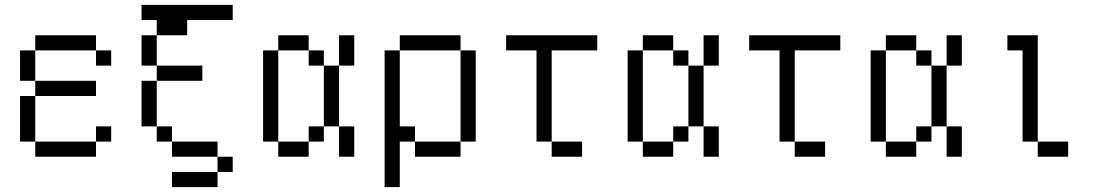

<svg xmlns="http://www.w3.org/2000/svg" viewBox="-20 -645 4540 790"><path d="M437.5 -62.5V-125H375V-62.5H125V0H375V-62.5ZM375 -250V-312.5H125V-250H62.5V-62.5H125V-250ZM437.5 -375V-437.5H375V-375ZM125 -312.5Q125 -312.5 125 -437.5H62.5Q62.5 -437.5 62.5 -312.5ZM125 -437.5H375V-500H125Z M937.5 62.5V0H875V62.5H687.5V125H875V62.5ZM812.5 -312.5V-375H625V-312.5H562.5V-125H625V-62.5H687.5V0H875V-62.5H687.5V-125H625V-312.5ZM937.5 -562.5V-625H562.5V-562.5H625V-500H562.5Q562.5 -500 562.5 -375H625Q625 -375 625 -500H750V-562.5Z M1125 -62.5V0H1250V-62.5ZM1125 -62.5Q1125 -62.5 1125 -437.5H1062.5Q1062.5 -437.5 1062.5 -62.5ZM1250 -62.5H1312.5V-125H1250ZM1375 -125Q1375 -125 1375 0H1437.5Q1437.5 0 1437.5 -125ZM1312.5 -125H1375Q1375 -125 1375 -375H1312.5Q1312.5 -375 1312.5 -125ZM1312.5 -375V-437.5H1250V-375ZM1375 -375H1437.5Q1437.5 -375 1437.5 -500H1375Q1375 -500 1375 -375ZM1125 -437.5H1250V-500H1125Z M1562.5 -437.5V125H1625V-62.5H1687.5V0H1875V-62.5H1687.5V-125H1625V-437.5ZM1875 -62.5H1937.5Q1937.5 -62.5 1937.5 -437.5H1875Q1875 -437.5 1875 -62.5ZM1625 -437.5H1875V-500H1625Z M2375 0V-62.5H2250V0ZM2437.5 -437.5V-500H2062.5V-437.5H2187.5Q2187.5 -437.5 2187.5 -62.5H2250Q2250 -62.5 2250 -437.5Z M2625 -62.5V0H2750V-62.5ZM2625 -62.5Q2625 -62.5 2625 -437.5H2562.5Q2562.5 -437.5 2562.5 -62.5ZM2750 -62.5H2812.5V-125H2750ZM2875 -125Q2875 -125 2875 0H2937.5Q2937.5 0 2937.5 -125ZM2812.5 -125H2875Q2875 -125 2875 -375H2812.5Q2812.5 -375 2812.5 -125ZM2812.5 -375V-437.5H2750V-375ZM2875 -375H2937.5Q2937.5 -375 2937.5 -500H2875Q2875 -500 2875 -375ZM2625 -437.5H2750V-500H2625Z M3375 0V-62.5H3250V0ZM3437.5 -437.5V-500H3062.5V-437.5H3187.5Q3187.5 -437.5 3187.5 -62.5H3250Q3250 -62.5 3250 -437.5Z M3625 -62.5V0H3750V-62.5ZM3625 -62.5Q3625 -62.5 3625 -437.5H3562.5Q3562.5 -437.5 3562.5 -62.5ZM3750 -62.5H3812.5V-125H3750ZM3875 -125Q3875 -125 3875 0H3937.5Q3937.5 0 3937.5 -125ZM3812.5 -125H3875Q3875 -125 3875 -375H3812.5Q3812.5 -375 3812.5 -125ZM3812.5 -375V-437.5H3750V-375ZM3875 -375H3937.5Q3937.5 -375 3937.5 -500H3875Q3875 -500 3875 -375ZM3625 -437.5H3750V-500H3625Z M4375 0V-62.5H4250V0ZM4250 -62.5V-500H4125V-437.5H4187.5Q4187.5 -437.5 4187.5 -62.5Z"/></svg>

Font: BFUnifontExMono
Style: Regular
Weight: 500
Version: Version 15.0.06